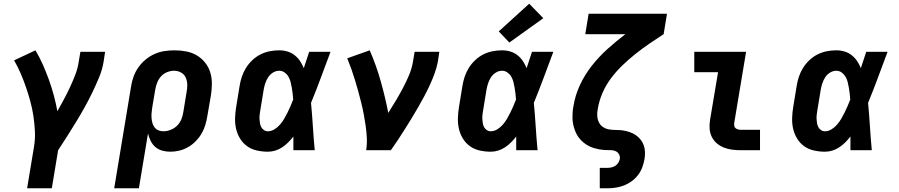

<svg xmlns="http://www.w3.org/2000/svg" viewBox="-20 -809 4840 1034"><path d="M126 205 163 -18Q170 -60 168 -101.5Q166 -143 160 -183.5Q154 -224 143.5 -262.5Q133 -301 120 -339Q107 -377 91.5 -413Q76 -449 56 -484L171 -538Q193 -501 210.5 -461.5Q228 -422 243 -380.5Q258 -339 269.5 -296.5Q281 -254 289 -210Q307 -242 324.5 -274.5Q342 -307 357.5 -340.5Q373 -374 386 -408Q399 -442 404 -477L413 -530H546L538 -477Q531 -434 514 -393Q497 -352 477.5 -311.5Q458 -271 436 -231.5Q414 -192 390.5 -153.5Q367 -115 342.5 -76.5Q318 -38 293 0L259 205Z M595 205 686 -344Q690 -371 699.5 -397Q709 -423 725.5 -446.5Q742 -470 764.5 -488.5Q787 -507 813 -518.5Q839 -530 866.5 -534Q894 -538 920 -538Q952 -538 983 -532Q1014 -526 1039.5 -511Q1065 -496 1084 -472.5Q1103 -449 1112 -420Q1121 -391 1121 -359.5Q1121 -328 1116 -296L1097 -186Q1093 -161 1086 -137Q1079 -113 1066 -90.5Q1053 -68 1034.5 -49Q1016 -30 993.5 -17Q971 -4 946.5 2Q922 8 897 8Q874 8 853 2Q832 -4 816.5 -17.5Q801 -31 791.5 -50Q782 -69 777 -90L728 205ZM860 -102Q879 -102 898.5 -109.5Q918 -117 933 -131.5Q948 -146 956 -165Q964 -184 967 -204L985 -314Q989 -334 988.5 -354Q988 -374 980 -391.5Q972 -409 955 -418.5Q938 -428 918 -428Q899 -428 880 -420.5Q861 -413 847.5 -398Q834 -383 826.5 -364Q819 -345 816 -326L800 -231Q798 -217 796.5 -202.5Q795 -188 796 -174.5Q797 -161 800.5 -147.5Q804 -134 812 -123.5Q820 -113 832.5 -107.5Q845 -102 860 -102Z M1423 8Q1393 8 1363.5 1.5Q1334 -5 1311 -21.5Q1288 -38 1273 -62.5Q1258 -87 1251.5 -115Q1245 -143 1246 -173.5Q1247 -204 1252 -234L1270 -344Q1274 -370 1282 -394.5Q1290 -419 1304 -442Q1318 -465 1338.5 -484.5Q1359 -504 1383 -516Q1407 -528 1432.5 -533Q1458 -538 1484 -538Q1507 -538 1528.5 -531.5Q1550 -525 1567 -511.5Q1584 -498 1596 -480Q1608 -462 1616 -442Q1623 -464 1630.5 -486Q1638 -508 1645 -530H1760Q1734 -461 1708.5 -392Q1683 -323 1655 -255Q1661 -191 1665 -127.5Q1669 -64 1675 0H1560Q1560 -18 1560 -36.5Q1560 -55 1560 -74Q1547 -57 1532 -42Q1517 -27 1499.5 -15.5Q1482 -4 1462.5 2Q1443 8 1423 8ZM1423 -102Q1441 -102 1458 -112.5Q1475 -123 1488 -138Q1501 -153 1510.5 -169.5Q1520 -186 1528.5 -203Q1537 -220 1544.5 -237.5Q1552 -255 1559 -273Q1558 -289 1556 -305Q1554 -321 1551.5 -336.5Q1549 -352 1545 -367.5Q1541 -383 1533.5 -396Q1526 -409 1513 -418.5Q1500 -428 1484 -428Q1466 -428 1450 -418Q1434 -408 1424 -392.5Q1414 -377 1408.5 -360Q1403 -343 1400 -326L1382 -216Q1380 -204 1378.5 -192.5Q1377 -181 1377.5 -169Q1378 -157 1380 -145.5Q1382 -134 1387 -124.5Q1392 -115 1401.5 -108.5Q1411 -102 1423 -102Z M1952 0Q1957 -33 1955.5 -65.5Q1954 -98 1949.5 -130Q1945 -162 1939 -193.5Q1933 -225 1925.5 -255.5Q1918 -286 1909.5 -316.5Q1901 -347 1892 -377Q1883 -407 1872.5 -436.5Q1862 -466 1850 -495L1971 -538Q2006 -458 2030 -373Q2054 -288 2071 -201Q2092 -234 2112 -267.5Q2132 -301 2150 -335Q2168 -369 2183 -404.5Q2198 -440 2204 -477L2213 -530H2346L2338 -477Q2332 -445 2320.5 -413.5Q2309 -382 2295 -351.5Q2281 -321 2265 -291Q2249 -261 2232 -231.5Q2215 -202 2197 -172.5Q2179 -143 2161 -114.5Q2143 -86 2124 -57Q2105 -28 2085 0Z M2623 8Q2593 8 2563.5 1.5Q2534 -5 2511 -21.5Q2488 -38 2473 -62.5Q2458 -87 2451.5 -115Q2445 -143 2446 -173.5Q2447 -204 2452 -234L2470 -344Q2474 -370 2482 -394.5Q2490 -419 2504 -442Q2518 -465 2538.5 -484.5Q2559 -504 2583 -516Q2607 -528 2632.5 -533Q2658 -538 2684 -538Q2707 -538 2728.5 -531.5Q2750 -525 2767 -511.5Q2784 -498 2796 -480Q2808 -462 2816 -442Q2823 -464 2830.5 -486Q2838 -508 2845 -530H2960Q2934 -461 2908.5 -392Q2883 -323 2855 -255Q2861 -191 2865 -127.5Q2869 -64 2875 0H2760Q2760 -18 2760 -36.5Q2760 -55 2760 -74Q2747 -57 2732 -42Q2717 -27 2699.5 -15.5Q2682 -4 2662.5 2Q2643 8 2623 8ZM2623 -102Q2641 -102 2658 -112.5Q2675 -123 2688 -138Q2701 -153 2710.5 -169.5Q2720 -186 2728.5 -203Q2737 -220 2744.5 -237.5Q2752 -255 2759 -273Q2758 -289 2756 -305Q2754 -321 2751.5 -336.5Q2749 -352 2745 -367.5Q2741 -383 2733.5 -396Q2726 -409 2713 -418.5Q2700 -428 2684 -428Q2666 -428 2650 -418Q2634 -408 2624 -392.5Q2614 -377 2608.5 -360Q2603 -343 2600 -326L2582 -216Q2580 -204 2578.5 -192.5Q2577 -181 2577.5 -169Q2578 -157 2580 -145.5Q2582 -134 2587 -124.5Q2592 -115 2601.5 -108.5Q2611 -102 2623 -102ZM2723 -580 2666 -640 2830 -789 2906 -711Z M3210 205V95H3251Q3262 95 3273 92.5Q3284 90 3293.5 84Q3303 78 3309.5 68Q3316 58 3318 47Q3320 33 3313 21Q3306 9 3293 4Q3280 -1 3265 -0.5Q3250 0 3236 -1Q3222 -2 3208 -4.5Q3194 -7 3180.5 -11Q3167 -15 3154.5 -21Q3142 -27 3131 -35Q3120 -43 3110.5 -52.5Q3101 -62 3093.5 -73Q3086 -84 3080.5 -96.5Q3075 -109 3071 -122.5Q3067 -136 3065 -150Q3063 -164 3063 -178Q3063 -192 3064 -206.5Q3065 -221 3068 -236Q3077 -294 3102.5 -349.5Q3128 -405 3166.5 -454Q3205 -503 3251.5 -545Q3298 -587 3348 -625H3132L3150 -735H3572L3554 -625Q3515 -600 3476.5 -573.5Q3438 -547 3401.5 -518Q3365 -489 3331 -456Q3297 -423 3269.5 -386Q3242 -349 3224 -307Q3206 -265 3199 -221Q3195 -202 3196.5 -183.5Q3198 -165 3206 -149Q3214 -133 3229.5 -123.5Q3245 -114 3263.5 -111.5Q3282 -109 3301 -109Q3320 -109 3338 -106Q3356 -103 3373 -97Q3390 -91 3404.5 -81Q3419 -71 3430 -57Q3441 -43 3447 -26Q3453 -9 3453.5 10Q3454 29 3451 47Q3447 70 3439 92Q3431 114 3416.5 133Q3402 152 3382.5 166.5Q3363 181 3341 189.5Q3319 198 3296.5 201.5Q3274 205 3251 205Z M3969 0Q3946 0 3922.5 -3Q3899 -6 3878 -14.5Q3857 -23 3840 -37.5Q3823 -52 3813 -72.5Q3803 -93 3801.5 -116.5Q3800 -140 3804 -164L3847 -420H3719V-530H3998L3934 -146Q3933 -138 3934.5 -130.5Q3936 -123 3941.5 -118.5Q3947 -114 3954.5 -112Q3962 -110 3969 -110H4073V0Z M4423 8Q4393 8 4363.5 1.5Q4334 -5 4311 -21.5Q4288 -38 4273 -62.5Q4258 -87 4251.5 -115Q4245 -143 4246 -173.5Q4247 -204 4252 -234L4270 -344Q4274 -370 4282 -394.5Q4290 -419 4304 -442Q4318 -465 4338.5 -484.5Q4359 -504 4383 -516Q4407 -528 4432.5 -533Q4458 -538 4484 -538Q4507 -538 4528.5 -531.5Q4550 -525 4567 -511.5Q4584 -498 4596 -480Q4608 -462 4616 -442Q4623 -464 4630.5 -486Q4638 -508 4645 -530H4760Q4734 -461 4708.5 -392Q4683 -323 4655 -255Q4661 -191 4665 -127.5Q4669 -64 4675 0H4560Q4560 -18 4560 -36.5Q4560 -55 4560 -74Q4547 -57 4532 -42Q4517 -27 4499.5 -15.5Q4482 -4 4462.5 2Q4443 8 4423 8ZM4423 -102Q4441 -102 4458 -112.5Q4475 -123 4488 -138Q4501 -153 4510.5 -169.5Q4520 -186 4528.5 -203Q4537 -220 4544.5 -237.5Q4552 -255 4559 -273Q4558 -289 4556 -305Q4554 -321 4551.5 -336.5Q4549 -352 4545 -367.5Q4541 -383 4533.5 -396Q4526 -409 4513 -418.5Q4500 -428 4484 -428Q4466 -428 4450 -418Q4434 -408 4424 -392.5Q4414 -377 4408.5 -360Q4403 -343 4400 -326L4382 -216Q4380 -204 4378.5 -192.5Q4377 -181 4377.5 -169Q4378 -157 4380 -145.5Q4382 -134 4387 -124.5Q4392 -115 4401.5 -108.5Q4411 -102 4423 -102Z"/></svg>

Font: Iosevka Curly Slab XBdExObl
Style: Regular
Weight: 800
Width: 7
Italic angle: -9°
Monospace: yes
Designer: Belleve Invis
Foundry: Belleve Invis
Version: Version 11.1.0; ttfautohint (v1.8.3)